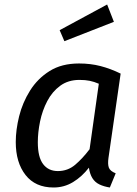

<svg xmlns="http://www.w3.org/2000/svg" viewBox="-20 -821 609 853"><path d="M331 -539Q382 -539 426.5 -527.5Q471 -516 516 -494L462 -120Q458 -92 463.5 -76.5Q469 -61 494 -51L468 12Q442 8 422 -1.5Q402 -11 390.5 -29.5Q379 -48 375 -76Q344 -36 304.5 -12Q265 12 218 12Q137 12 93.5 -43.5Q50 -99 50 -190Q50 -244 65 -304.5Q80 -365 113.5 -418.5Q147 -472 200.5 -505.5Q254 -539 331 -539ZM333 -466Q283 -466 247.5 -440Q212 -414 190 -372Q168 -330 158 -281.5Q148 -233 148 -189Q148 -123 171.5 -92Q195 -61 237 -61Q281 -61 314 -89Q347 -117 378 -158L419 -449Q398 -458 378.5 -462Q359 -466 333 -466ZM245 -687 456 -801 486 -724 266 -638Z"/></svg>

Font: Fira Sans Variable
Style: Italic
Weight: 397
Italic angle: -8°
Designer: Carrois Corporate & Edenspiekermann AG
Foundry: Carrois Corporate GbR & Edenspiekermann AG
Version: Version 4.202